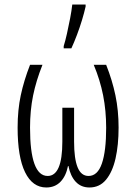

<svg xmlns="http://www.w3.org/2000/svg" viewBox="-20 -820 603 850"><path d="M185 10Q124 10 91 -57.5Q58 -125 58 -255Q58 -333 72 -398.5Q86 -464 113 -533H168Q140 -463 126.5 -397Q113 -331 113 -255Q113 -41 191 -41Q256 -41 256 -193V-343H308V-193Q308 -118 323.5 -79.5Q339 -41 372 -41Q412 -41 431 -96Q450 -151 450 -254Q450 -330 436.5 -398Q423 -466 395 -533H450Q477 -465 491 -398Q505 -331 505 -255Q505 -178 491.5 -118.5Q478 -59 449.5 -24.5Q421 10 376 10Q339 10 315.5 -15Q292 -40 283 -85H281Q272 -40 247.5 -15Q223 10 185 10ZM262 -616Q269 -638 276.5 -671.5Q284 -705 290.5 -739Q297 -773 300 -800H359V-791Q353 -764 343 -731Q333 -698 320.5 -665Q308 -632 296 -606H262Z"/></svg>

Font: Noto Sans Mono SemiCondensed Light
Style: Regular
Weight: 300
Width: 4
Designer: Monotype Design Team
Foundry: Monotype Imaging Inc.
Version: Version 2.014; ttfautohint (v1.8.4.7-5d5b)